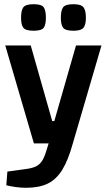

<svg xmlns="http://www.w3.org/2000/svg" viewBox="-20 -716 507 912"><path d="M141 -35 5 -500H126L228 -141H238L341 -500H462L326 -35ZM104 176Q80 176 54.5 172.5Q29 169 10 164L15 99L95 88Q131 84 150.5 74.5Q170 65 181.5 45.5Q193 26 203 -9L211 -35H326Q304 45 275.5 91Q247 137 206 156.5Q165 176 104 176ZM329 -570Q291 -570 280 -584Q269 -598 269 -632Q269 -667 280 -681.5Q291 -696 329 -696Q365 -696 376.5 -681.5Q388 -667 388 -632Q388 -598 376.5 -584Q365 -570 329 -570ZM140 -570Q102 -570 91 -584Q80 -598 80 -632Q80 -667 91 -681.5Q102 -696 140 -696Q177 -696 187.5 -681.5Q198 -667 198 -632Q198 -598 187.5 -584Q177 -570 140 -570Z"/></svg>

Font: Changa ExtraLight Medium
Style: Regular
Weight: 500
Version: Version 3.002; ttfautohint (v1.8.2)